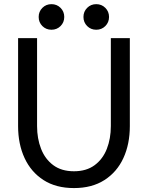

<svg xmlns="http://www.w3.org/2000/svg" viewBox="-20 -909 723 938"><path d="M161.1 -722.7H68.4V-293Q68.4 -205.1 100.1 -136.7Q131.8 -68.4 192.6 -29.3Q253.4 9.8 341.3 9.8Q429.2 9.8 490.2 -29.3Q551.3 -68.4 582.8 -136.7Q614.3 -205.1 614.3 -293V-722.7H521.5V-293Q521.5 -231.9 502 -181.9Q482.4 -131.8 442.4 -102.1Q402.3 -72.3 341.3 -72.3Q280.3 -72.3 240.2 -102.1Q200.2 -131.8 180.7 -181.9Q161.1 -231.9 161.1 -293ZM387.7 -826.2Q387.7 -799.8 405.8 -781.7Q423.8 -763.7 450.2 -763.7Q476.6 -763.7 494.6 -781.7Q512.7 -799.8 512.7 -826.2Q512.7 -852.5 494.6 -870.6Q476.6 -888.7 450.2 -888.7Q423.8 -888.7 405.8 -870.6Q387.7 -852.5 387.7 -826.2ZM168.9 -826.2Q168.9 -799.8 187 -781.7Q205.1 -763.7 231.4 -763.7Q257.8 -763.7 275.9 -781.7Q293.9 -799.8 293.9 -826.2Q293.9 -852.5 275.9 -870.6Q257.8 -888.7 231.4 -888.7Q205.1 -888.7 187 -870.6Q168.9 -852.5 168.9 -826.2Z"/></svg>

Font: Giphurs SC
Style: Regular
Weight: 400
Version: Version 0.920